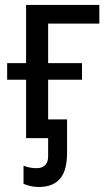

<svg xmlns="http://www.w3.org/2000/svg" viewBox="-20 -556 440 773"><path d="M85 0V-234.9H8.8V-301.8H85V-536.1H379.9V-460.9H173.8V-301.8H310.1V-234.9H173.8V0ZM250 -75.2V63Q249.5 95.2 243.2 120.1Q236.8 145 222.9 162.1Q209 179.2 187.3 188Q165.5 196.8 134.8 196.8Q116.2 196.8 100.8 192.6Q85.4 188.5 74.7 184.1V110.8Q81.5 114.3 95.9 117.7Q110.4 121.1 127 121.1Q149.4 121.1 161.6 109.1Q173.8 97.2 173.8 73.2V-75.2Z"/></svg>

Font: Droid Sans
Style: Regular
Weight: 400
Foundry: Ascender Corporation
Version: Version 1.00 build 114